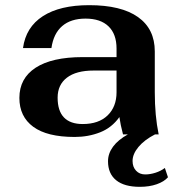

<svg xmlns="http://www.w3.org/2000/svg" viewBox="-20 -520 694 743"><path d="M630 166Q615 183 586.5 193Q558 203 521 203Q461 203 429.5 177.5Q398 152 398 104Q398 74 417.5 47.5Q437 21 475 0H456Q446 -38 442 -67Q413 -26 367.5 -8Q322 10 269 10Q162 10 108.5 -29.5Q55 -69 55 -141Q55 -217 118 -258Q181 -299 300 -299H431V-332Q431 -388 400 -418Q369 -448 311 -448Q254 -448 220.5 -419Q187 -390 179 -334H69Q80 -415 146 -457.5Q212 -500 325 -500Q449 -500 514 -454Q579 -408 579 -321V-163Q579 -72 594 0H580Q539 21 516 48.5Q493 76 493 103Q493 126 506.5 140.5Q520 155 542 155Q561 155 581.5 148.5Q602 142 618 130ZM431 -247H342Q275 -247 239 -219.5Q203 -192 203 -142Q203 -91 227.5 -65.5Q252 -40 300 -40Q362 -40 396.5 -73.5Q431 -107 431 -163Z"/></svg>

Font: Fahkwang
Style: Bold
Weight: 700
Designer: Suppakit Chalermlarp | Katatrad Co.,Ltd.
Foundry: Cadson Demak Co.,Ltd.
Version: Version 1.000; ttfautohint (v1.6)